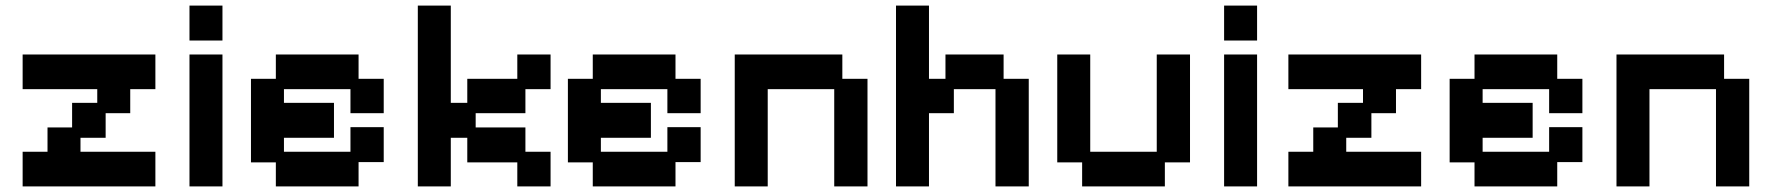

<svg xmlns="http://www.w3.org/2000/svg" viewBox="-20 -656 6340 687"><path d="M61 11V-113H150V-200H238V-288H328V-337H61V-461H536V-337H446V-251H358V-163H268V-113H536V11Z M658 11V-461H776V11ZM658 -511V-636H776V-511Z M967 11V-75H878V-374H967V-461H1263V-374H1353V-251H1234V-337H996V-288H1175V-163H996V-113H1234V-201H1353V-76H1263V11Z M1475 11V-636H1593V-288H1652V-374H1831V-461H1950V-337H1860V-251H1682V-200H1860V-113H1950V11H1831V-75H1652V-163H1593V11Z M2101 11V-75H2012V-374H2101V-461H2397V-374H2487V-251H2368V-337H2130V-288H2309V-163H2130V-113H2368V-201H2487V-76H2397V11Z M2609 11V-461H2994V-374H3084V11H2965V-337H2727V11Z M3186 11V-636H3304V-374H3363V-461H3571V-374H3661V11H3542V-337H3393V-251H3304V11Z M3852 11V-75H3763V-461H3881V-113H4119V-461H4238V-75H4148V11Z M4360 11V-461H4478V11ZM4360 -511V-636H4478V-511Z M4590 11V-113H4679V-200H4767V-288H4857V-337H4590V-461H5065V-337H4975V-251H4887V-163H4797V-113H5065V11Z M5256 11V-75H5167V-374H5256V-461H5552V-374H5642V-251H5523V-337H5285V-288H5464V-163H5285V-113H5523V-201H5642V-76H5552V11Z M5764 11V-461H6149V-374H6239V11H6120V-337H5882V11Z"/></svg>

Font: Pixelify Sans SemiBold
Style: Regular
Weight: 600
Designer: Stefie Justprince
Foundry: Typecalism Foundryline
Version: Version 1.000